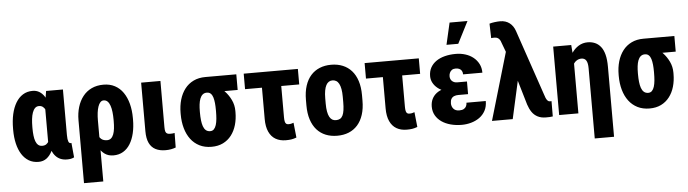

<svg xmlns="http://www.w3.org/2000/svg" viewBox="-55 -1028 5290 1476"><g transform="rotate(-5 2590.5 -289.5)"><path d="M33.2 -251.5V-261.7Q33.2 -322.8 44.4 -373Q55.7 -423.3 77.9 -460.4Q100.1 -497.6 132.6 -517.8Q165 -538.1 208 -538.1Q236.8 -538.1 259.5 -524.4Q282.2 -510.7 298.3 -485.8Q314.5 -460.9 326.2 -426.8Q337.9 -392.6 345.5 -351.1Q353 -309.6 357.4 -263.7V-249Q351.6 -194.8 340.8 -147.7Q330.1 -100.6 312.7 -65.2Q295.4 -29.8 269.3 -10Q243.2 9.8 207 9.8Q164.1 9.8 131.8 -9.5Q99.6 -28.8 77.6 -63.7Q55.7 -98.6 44.4 -146.5Q33.2 -194.3 33.2 -251.5ZM182.1 -261.7V-251.5Q182.1 -221.2 185.1 -195.3Q188 -169.4 195.1 -150.6Q202.1 -131.8 214.4 -121.3Q226.6 -110.8 245.6 -110.8Q264.6 -110.8 277.3 -119.6Q290 -128.4 298.1 -145Q306.2 -161.6 310.3 -185.1Q314.5 -208.5 315.9 -237.3V-273.9Q314.9 -306.6 310.5 -333.3Q306.2 -359.9 297.9 -378.7Q289.6 -397.5 277.1 -407.5Q264.6 -417.5 246.6 -417.5Q228 -417.5 215.8 -405.3Q203.6 -393.1 196 -371.8Q188.5 -350.6 185.3 -322.5Q182.1 -294.4 182.1 -261.7ZM311.5 -528.3H441.4V-176.3Q441.4 -157.7 443.1 -145.8Q444.8 -133.8 447.8 -126.2Q450.7 -118.7 455.3 -115.5Q460 -112.3 466.3 -112.3Q468.3 -112.3 469.2 -112.8Q470.2 -113.3 470.7 -113.8L481.4 -1Q467.3 5.9 454.6 8.1Q441.9 10.3 426.3 10.3Q399.4 10.3 377.4 1.5Q355.5 -7.3 338.6 -25.6Q321.8 -43.9 310.1 -71.8Q298.3 -99.6 293 -137.7V-416Z M540 203.1V-282.2Q540 -337.4 554.2 -384Q568.4 -430.7 595.5 -465.3Q622.6 -500 662.6 -519Q702.6 -538.1 754.4 -538.1Q804.2 -538.1 842.3 -517.8Q880.4 -497.6 906 -460.4Q931.6 -423.3 944.8 -373Q958 -322.8 958 -261.7V-251.5Q958 -194.3 946.8 -146.5Q935.5 -98.6 913.8 -63.5Q892.1 -28.3 859.6 -9Q827.1 10.3 784.7 10.3Q745.6 10.3 718 -9.3Q690.4 -28.8 671.9 -64Q653.3 -99.1 641.8 -146Q630.4 -192.9 624 -246.6Q626 -246.1 637.2 -241.7Q648.4 -237.3 659.2 -233.4Q669.9 -229.5 670.9 -229.5Q669.9 -193.4 677 -166.3Q684.1 -139.2 700.9 -124.8Q717.8 -110.4 745.6 -110.4Q764.2 -110.4 776.4 -120.8Q788.6 -131.3 795.9 -150.4Q803.2 -169.4 806.2 -195.3Q809.1 -221.2 809.1 -251.5V-261.7Q809.1 -294.4 805.9 -322.5Q802.7 -350.6 795.4 -371.8Q788.1 -393.1 775.9 -405.3Q763.7 -417.5 745.1 -417.5Q731 -417.5 720.2 -406.2Q709.5 -395 702.4 -374.5Q695.3 -354 691.9 -326.7Q688.5 -299.3 688.5 -267.1L689 203.1Z M1044.9 -528.3H1193.8L1193.4 -171.4Q1193.4 -149.9 1197 -138.2Q1200.7 -126.5 1209.7 -121.8Q1218.8 -117.2 1234.9 -117.2Q1245.6 -117.2 1253.4 -118.2Q1261.2 -119.1 1267.6 -120.6L1266.1 -8.3Q1249 -2 1230 1.7Q1210.9 5.4 1186.5 5.4Q1142.6 5.4 1110.6 -10.7Q1078.6 -26.9 1061.8 -61.8Q1044.9 -96.7 1044.9 -153.3Z M1326.7 -258.8V-269Q1326.7 -324.7 1340.6 -372.1Q1354.5 -419.4 1381.3 -454.3Q1408.2 -489.3 1448.2 -508.8Q1488.3 -528.3 1541 -528.3Q1548.8 -522.5 1557.1 -505.9Q1565.4 -489.3 1580.6 -472.2Q1595.7 -455.1 1624 -446.3Q1652.8 -432.6 1681.2 -403.1Q1709.5 -373.5 1728.5 -334Q1747.6 -294.4 1747.6 -249V-238.8Q1747.6 -186 1734.4 -140.6Q1721.2 -95.2 1695.1 -61.3Q1668.9 -27.3 1630.6 -8.5Q1592.3 10.3 1542 10.3Q1489.3 10.3 1449 -10Q1408.7 -30.3 1381.6 -66.4Q1354.5 -102.5 1340.6 -151.9Q1326.7 -201.2 1326.7 -258.8ZM1475.1 -269V-258.8Q1475.1 -227.5 1478 -200.7Q1481 -173.8 1488 -153.6Q1495.1 -133.3 1508.3 -121.8Q1521.5 -110.4 1542 -110.4Q1559.1 -110.4 1570.3 -121.8Q1581.5 -133.3 1587.9 -153.6Q1594.2 -173.8 1596.7 -200.7Q1599.1 -227.5 1599.1 -258.8V-269Q1599.1 -297.4 1596.7 -322.3Q1594.2 -347.2 1588.4 -366.5Q1582.5 -385.7 1571 -396.7Q1559.6 -407.7 1541 -407.7Q1521.5 -407.7 1508.5 -396.7Q1495.6 -385.7 1488.3 -366.5Q1481 -347.2 1478 -322.3Q1475.1 -297.4 1475.1 -269ZM1779.3 -528.3V-407.7H1541V-528.3Z M2254.4 -528.3V-408.7H1836.4V-528.3ZM1966.8 -528.3H2115.7V-166.5Q2115.7 -146 2118.7 -133.8Q2121.6 -121.6 2128.2 -116.5Q2134.8 -111.3 2145 -111.3Q2159.7 -111.3 2167.2 -113.5Q2174.8 -115.7 2185.1 -119.1L2197.3 -3.9Q2175.3 4.4 2157.2 7.1Q2139.2 9.8 2115.2 9.8Q2069.3 9.8 2036.1 -9.5Q2002.9 -28.8 1984.9 -68.1Q1966.8 -107.4 1966.8 -167Z M2295.4 -243.2V-284.7Q2295.4 -347.2 2310.8 -394.5Q2326.2 -441.9 2354.5 -473.6Q2382.8 -505.4 2422.6 -521.7Q2462.4 -538.1 2511.2 -538.1Q2561 -538.1 2600.8 -521.7Q2640.6 -505.4 2668.9 -473.6Q2697.3 -441.9 2712.6 -394.5Q2728 -347.2 2728 -284.7V-243.2Q2728 -181.2 2712.6 -133.8Q2697.3 -86.4 2668.9 -54.4Q2640.6 -22.5 2600.8 -6.3Q2561 9.8 2512.2 9.8Q2462.9 9.8 2423.1 -6.3Q2383.3 -22.5 2354.7 -54.4Q2326.2 -86.4 2310.8 -133.8Q2295.4 -181.2 2295.4 -243.2ZM2444.3 -284.7V-243.2Q2444.3 -208 2449 -182.6Q2453.6 -157.2 2462.4 -141.1Q2471.2 -125 2483.6 -117.7Q2496.1 -110.4 2512.2 -110.4Q2530.8 -110.4 2543.7 -117.7Q2556.6 -125 2564.5 -141.1Q2572.3 -157.2 2575.9 -182.6Q2579.6 -208 2579.6 -243.2V-284.7Q2579.6 -319.3 2575 -344.5Q2570.3 -369.6 2561.8 -385.7Q2553.2 -401.9 2540.3 -409.7Q2527.3 -417.5 2511.2 -417.5Q2495.6 -417.5 2483.2 -409.7Q2470.7 -401.9 2462.2 -385.7Q2453.6 -369.6 2449 -344.5Q2444.3 -319.3 2444.3 -284.7Z M3187.5 -528.3V-408.7H2769.5V-528.3ZM2899.9 -528.3H3048.8V-166.5Q3048.8 -146 3051.8 -133.8Q3054.7 -121.6 3061.3 -116.5Q3067.9 -111.3 3078.1 -111.3Q3092.8 -111.3 3100.3 -113.5Q3107.9 -115.7 3118.2 -119.1L3130.4 -3.9Q3108.4 4.4 3090.3 7.1Q3072.3 9.8 3048.3 9.8Q3002.4 9.8 2969.2 -9.5Q2936 -28.8 2918 -68.1Q2899.9 -107.4 2899.9 -167Z M3430.7 -287.1H3541V-221.2H3465.3Q3447.8 -221.2 3433.6 -215.6Q3419.4 -210 3411.4 -197Q3403.3 -184.1 3403.3 -162.1Q3403.3 -151.4 3406.7 -140.6Q3410.2 -129.9 3417.5 -121.1Q3424.8 -112.3 3436 -107.4Q3447.3 -102.5 3462.9 -102.5Q3484.4 -102.5 3497.6 -109.6Q3510.7 -116.7 3516.8 -129.4Q3522.9 -142.1 3522.9 -156.7H3671.9Q3671.9 -113.3 3654.8 -81.8Q3637.7 -50.3 3608.9 -30Q3580.1 -9.8 3544.7 0Q3509.3 9.8 3472.7 9.8Q3426.8 9.8 3387 -1Q3347.2 -11.7 3317.6 -32.2Q3288.1 -52.7 3271.2 -82.3Q3254.4 -111.8 3254.4 -149.4Q3254.4 -182.6 3266.8 -208.3Q3279.3 -233.9 3302.2 -251.5Q3325.2 -269 3357.7 -278.1Q3390.1 -287.1 3430.7 -287.1ZM3541 -252H3430.7Q3394.5 -252 3363.8 -262.2Q3333 -272.5 3310.3 -290.8Q3287.6 -309.1 3274.9 -333Q3262.2 -356.9 3262.2 -383.8Q3262.2 -421.4 3277.8 -450Q3293.5 -478.5 3321.5 -498Q3349.6 -517.6 3388.2 -527.6Q3426.8 -537.6 3472.7 -537.6Q3512.2 -537.6 3547.1 -526.6Q3582 -515.6 3608.2 -494.6Q3634.3 -473.6 3649.7 -443.8Q3665 -414.1 3665 -376H3516.1Q3516.1 -392.6 3509.5 -403.6Q3502.9 -414.6 3491 -420.2Q3479 -425.8 3463.4 -425.8Q3444.3 -425.8 3433.1 -417.5Q3421.9 -409.2 3416.5 -396.7Q3411.1 -384.3 3411.1 -370.6Q3411.1 -358.9 3415 -349.4Q3418.9 -339.8 3426.3 -333Q3433.6 -326.2 3443.4 -322.5Q3453.1 -318.8 3465.3 -318.8H3541ZM3408.7 -613.3 3447.3 -781.7H3585.4L3499.5 -613.3Z M3939.5 -329.6 3866.2 0H3706.1L3865.7 -543.5L3965.8 -542ZM3835 -757.8Q3856.9 -757.8 3875 -752Q3893.1 -746.1 3907.5 -735.1Q3921.9 -724.1 3932.6 -708.5Q3943.4 -692.9 3950.2 -672.9L4122.6 -167Q4126.5 -153.3 4131.8 -140.6Q4137.2 -127.9 4144.8 -119.6Q4152.3 -111.3 4163.1 -111.3Q4167 -111.3 4169.4 -111.6Q4171.9 -111.8 4175.3 -111.8L4174.8 6.3Q4163.6 8.3 4151.4 8.8Q4139.2 9.3 4122.1 9.3Q4085 9.3 4058.1 -4.6Q4031.2 -18.6 4014.2 -43.7Q3997.1 -68.8 3986.3 -102.1L3878.4 -467.8L3831.5 -592.8Q3827.1 -608.4 3819.6 -618.2Q3812 -627.9 3802.5 -632.1Q3793 -636.2 3781.7 -636.2Q3774.9 -636.2 3769.5 -636Q3764.2 -635.7 3755.4 -634.8L3752.4 -746.6Q3769.5 -752 3793.2 -754.9Q3816.9 -757.8 3835 -757.8Z M4373 -415.5V0H4224.6V-528.3H4363.8ZM4344.7 -282.2 4318.4 -281.2Q4318.4 -336.9 4331.1 -383.8Q4343.8 -430.7 4366.9 -465.3Q4390.1 -500 4421.6 -519Q4453.1 -538.1 4490.7 -538.1Q4521.5 -538.1 4546.9 -527.3Q4572.3 -516.6 4591.3 -493.2Q4610.4 -469.7 4620.4 -431.4Q4630.4 -393.1 4630.4 -337.4V203.1H4481.4V-337.9Q4481.4 -358.4 4478.5 -373.5Q4475.6 -388.7 4469.5 -398.4Q4463.4 -408.2 4454.1 -412.8Q4444.8 -417.5 4433.1 -417.5Q4413.1 -417.5 4396.7 -407.2Q4380.4 -397 4368.9 -378.7Q4357.4 -360.4 4351.1 -335.7Q4344.7 -311 4344.7 -282.2Z M4707 -258.8V-269Q4707 -324.7 4720.9 -372.1Q4734.9 -419.4 4761.7 -454.3Q4788.6 -489.3 4828.6 -508.8Q4868.7 -528.3 4921.4 -528.3Q4929.2 -522.5 4937.5 -505.9Q4945.8 -489.3 4960.9 -472.2Q4976.1 -455.1 5004.4 -446.3Q5033.2 -432.6 5061.5 -403.1Q5089.8 -373.5 5108.9 -334Q5127.9 -294.4 5127.9 -249V-238.8Q5127.9 -186 5114.7 -140.6Q5101.6 -95.2 5075.4 -61.3Q5049.3 -27.3 5011 -8.5Q4972.7 10.3 4922.4 10.3Q4869.6 10.3 4829.3 -10Q4789.1 -30.3 4762 -66.4Q4734.9 -102.5 4720.9 -151.9Q4707 -201.2 4707 -258.8ZM4855.5 -269V-258.8Q4855.5 -227.5 4858.4 -200.7Q4861.3 -173.8 4868.4 -153.6Q4875.5 -133.3 4888.7 -121.8Q4901.9 -110.4 4922.4 -110.4Q4939.5 -110.4 4950.7 -121.8Q4961.9 -133.3 4968.3 -153.6Q4974.6 -173.8 4977.1 -200.7Q4979.5 -227.5 4979.5 -258.8V-269Q4979.5 -297.4 4977.1 -322.3Q4974.6 -347.2 4968.8 -366.5Q4962.9 -385.7 4951.4 -396.7Q4939.9 -407.7 4921.4 -407.7Q4901.9 -407.7 4888.9 -396.7Q4876 -385.7 4868.7 -366.5Q4861.3 -347.2 4858.4 -322.3Q4855.5 -297.4 4855.5 -269ZM5159.7 -528.3V-407.7H4921.4V-528.3Z"/></g></svg>

Font: Roboto Condensed ExtraBold
Style: Regular
Weight: 800
Designer: Christian Robertson
Foundry: Google
Version: Version 3.008; 2023